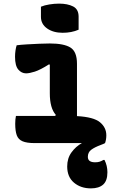

<svg xmlns="http://www.w3.org/2000/svg" viewBox="-20 -790 640 1060"><path d="M206 -753Q225 -761 252.5 -765.5Q280 -770 306 -770Q353 -770 383.5 -754.5Q414 -739 414 -698V-626Q375 -609 326 -609Q274 -609 240 -633Q206 -657 206 -697ZM68 -150H285L288 -156Q255 -193 255 -275V-432L251 -435Q202 -404 172 -394.5Q142 -385 124 -385Q99 -385 81 -406Q63 -427 63 -477Q63 -494 65.5 -511Q68 -528 72 -540Q94 -543 128 -545Q162 -547 197 -548.5Q232 -550 255 -550Q333 -550 369 -527.5Q405 -505 405 -438V-149Q497 -144 532 -115Q567 -86 567 -43Q567 -20 560 0Q557 2 551 4.5Q545 7 537 10Q502 23 483.5 37Q465 51 465 76Q465 106 505 106Q519 106 529 103Q539 100 551 93H557Q573 125 573 161Q573 208 549.5 229Q526 250 482 250Q426 250 388.5 218.5Q351 187 351 129Q351 84 374.5 51.5Q398 19 432 0H172Q128 0 104.5 -10Q81 -20 72.5 -43.5Q64 -67 64 -107Q64 -131 68 -150Z"/></svg>

Font: Recursive Mn Csl St XBd
Style: Regular
Weight: 800
Monospace: yes
Version: Version 1.079;hotconv 1.0.112;makeotfexe 2.5.65598; ttfautoh